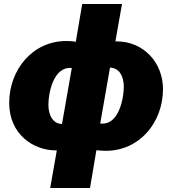

<svg xmlns="http://www.w3.org/2000/svg" viewBox="-20 -740 862 960"><path d="M231 200H430L462 11C478 13 494 14 509 14C677 14 794 -126 795 -294C795 -428 697 -533 564 -533H557L590 -720H391L359 -531C344 -534 325 -535 312 -535C141 -535 26 -389 26 -226C26 -68 147 12 260 12H264ZM222 -217C222 -274 247 -408 337 -400H339L290 -120C248 -121 222 -159 222 -217ZM481 -122 530 -402C579 -400 599 -356 599 -305C599 -250 575 -122 494 -122Z"/></svg>

Font: Fixel Display 20240404 Black
Style: Italic
Weight: 900
Italic angle: -10°
Designer: AlfaBravo + MacPaw
Foundry: Kyrylo Tkachov, Marchela Mozhyna, Serhii Makarenko, Maria Weinstein, Zakhar Kryvoshyya
Version: Version 1.211;Glyphs 3.2 (3225)